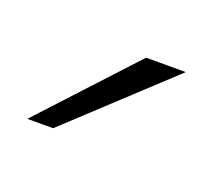

<svg xmlns="http://www.w3.org/2000/svg" viewBox="-38 -673 201 182"><g transform="rotate(20 63.0 -582.5)"><path d="M0 -536 86 -629H126L26 -536Z"/></g></svg>

Font: Smooch Sans Light
Style: Regular
Weight: 300
Designer: Robert E. Leuschke
Foundry: Robert E. Leuschke
Version: Version 1.010; ttfautohint (v1.8.3)